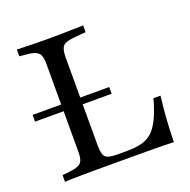

<svg xmlns="http://www.w3.org/2000/svg" viewBox="-106 -675 772 779"><g transform="rotate(-20 279.5 -285.5)"><path d="M15.3 -271V-300H346V-271ZM171 -2.4Q147.6 -2.4 124.2 -2Q100.8 -1.6 80.6 -1.2Q60.5 -0.8 46 0V-29L74.2 -31.5Q100.8 -34.7 114.9 -40.7Q129 -46.8 133.9 -60.1Q138.7 -73.4 138.7 -98.4V-369.4H221V-96.8Q221 -70.2 225.4 -55.6Q229.8 -41.1 244.4 -36.3Q258.9 -31.5 289.5 -31.5H325Q362.9 -31.5 389.9 -38.7Q416.9 -46 435.9 -64.1Q454.8 -82.3 470.2 -114.1Q485.5 -146 499.2 -196H529.8Q523.4 -146 520.2 -97.6Q516.9 -49.2 516.1 0Q481.5 -1.6 433.5 -2Q385.5 -2.4 318.5 -2.4H179ZM171 -568.5H179.8H184.7Q211.3 -568.5 238.7 -569Q266.1 -569.4 290.3 -570.2Q314.5 -571 332.3 -571V-541.9L284.7 -537.9Q245.2 -534.7 233.1 -522.2Q221 -509.7 221 -472.6V-369.4H138.7V-472.6Q138.7 -497.6 133.9 -510.9Q129 -524.2 114.9 -530.6Q100.8 -537.1 74.2 -539.5L46 -541.9V-571Q60.5 -571 80.6 -570.2Q100.8 -569.4 124.2 -569Q147.6 -568.5 171 -568.5Z"/></g></svg>

Font: Playfair 5pt SemiExpanded Light
Style: Regular
Weight: 400
Version: Version 2.203